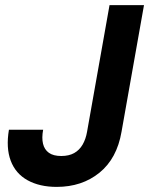

<svg xmlns="http://www.w3.org/2000/svg" viewBox="-20 -720 584 752"><path d="M202 12Q135 12 88 -14Q41 -40 22 -90.5Q3 -141 15 -212H149Q143 -180 148.5 -157Q154 -134 171.5 -121.5Q189 -109 220 -109Q250 -109 270.5 -120.5Q291 -132 303.5 -153.5Q316 -175 321 -204L409 -700H544L456 -204Q438 -99 369.5 -43.5Q301 12 202 12Z"/></svg>

Font: DM Sans 36pt
Style: Bold Italic
Weight: 700
Italic angle: -10°
Designer: Colophon Foundry, Jonny Pinhorn
Foundry: Colophon Foundry
Version: Version 4.004;gftools[0.9.30]